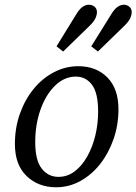

<svg xmlns="http://www.w3.org/2000/svg" viewBox="-20 -779 577 812"><path d="M217 13Q142 13 92.5 -34.5Q43 -82 43 -170Q43 -238 64 -297.5Q85 -357 121.5 -402Q158 -447 207 -473Q256 -499 311 -499Q387 -499 434 -451.5Q481 -404 481 -317Q481 -251 460.5 -191.5Q440 -132 404 -86Q368 -40 320 -13.5Q272 13 217 13ZM227 -31Q265 -31 295.5 -54Q326 -77 348.5 -116.5Q371 -156 383 -205.5Q395 -255 395 -307Q395 -386 369 -420.5Q343 -455 301 -455Q252 -455 213 -417Q174 -379 151.5 -316Q129 -253 129 -178Q129 -101 156.5 -66Q184 -31 227 -31ZM219 -583 299 -713Q314 -739 328 -749Q342 -759 355 -759Q370 -759 380 -750.5Q390 -742 390 -728Q390 -715 383 -700.5Q376 -686 357 -668L247 -561ZM366 -583 447 -713Q462 -739 476 -749Q490 -759 503 -759Q517 -759 527 -750.5Q537 -742 537 -728Q537 -715 530 -700.5Q523 -686 504 -668L394 -561Z"/></svg>

Font: Source Serif 4 SmText
Style: Italic
Weight: 400
Italic angle: -12°
Designer: Frank Grießhammer
Foundry: Adobe
Version: Version 4.005;hotconv 1.1.0;makeotfexe 2.6.0